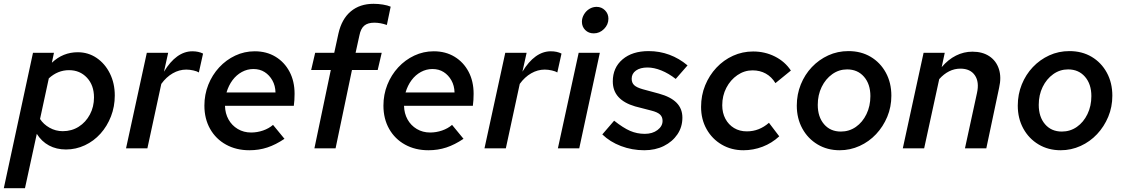

<svg xmlns="http://www.w3.org/2000/svg" viewBox="-50 -778 5900 1007"><path d="M-30 209 123 -501H233L222 -449Q280 -504 358 -504Q413 -504 457 -474Q501 -444 526.5 -392.5Q552 -341 552 -277Q552 -219 532 -167.5Q512 -116 477 -77Q442 -38 395 -16Q348 6 296 6Q246 6 207 -15Q168 -36 143 -76L81 209ZM312 -410Q253 -410 206 -367L160 -154Q178 -126 210 -108Q242 -90 279 -90Q326 -90 363 -113.5Q400 -137 421.5 -177.5Q443 -218 443 -267Q443 -331 406 -370.5Q369 -410 312 -410Z M611 0 720 -501H832L810 -402Q842 -455 879.5 -482Q917 -509 959 -509Q991 -509 1015 -497L993 -398Q984 -404 964.5 -408.5Q945 -413 927 -413Q890 -413 856 -393.5Q822 -374 796 -338L723 0Z M1258 10Q1189 10 1135.5 -19.5Q1082 -49 1052 -102Q1022 -155 1022 -224Q1022 -282 1042.5 -333.5Q1063 -385 1099.5 -424.5Q1136 -464 1184 -486.5Q1232 -509 1286 -509Q1348 -509 1395 -480.5Q1442 -452 1468.5 -402Q1495 -352 1495 -286Q1495 -269 1494 -253.5Q1493 -238 1491 -223H1130Q1131 -183 1148.5 -151.5Q1166 -120 1197 -101.5Q1228 -83 1267 -83Q1299 -83 1329.5 -93.5Q1360 -104 1382 -123L1442 -50Q1396 -19 1352 -4.5Q1308 10 1258 10ZM1138 -293H1395Q1394 -329 1378.5 -356.5Q1363 -384 1338 -400Q1313 -416 1279 -416Q1247 -416 1218.5 -400.5Q1190 -385 1169.5 -357.5Q1149 -330 1138 -293Z M1599 0 1685 -411H1582L1603 -501H1703L1725 -602Q1742 -678 1789.5 -718Q1837 -758 1909 -758Q1934 -758 1958.5 -754Q1983 -750 1999 -743L1979 -647Q1945 -659 1913 -659Q1879 -659 1860.5 -643.5Q1842 -628 1835 -592L1815 -501H1952L1931 -411H1796L1710 0Z M2197 10Q2128 10 2074.5 -19.5Q2021 -49 1991 -102Q1961 -155 1961 -224Q1961 -282 1981.5 -333.5Q2002 -385 2038.5 -424.5Q2075 -464 2123 -486.5Q2171 -509 2225 -509Q2287 -509 2334 -480.5Q2381 -452 2407.5 -402Q2434 -352 2434 -286Q2434 -269 2433 -253.5Q2432 -238 2430 -223H2069Q2070 -183 2087.5 -151.5Q2105 -120 2136 -101.5Q2167 -83 2206 -83Q2238 -83 2268.5 -93.5Q2299 -104 2321 -123L2381 -50Q2335 -19 2291 -4.5Q2247 10 2197 10ZM2077 -293H2334Q2333 -329 2317.5 -356.5Q2302 -384 2277 -400Q2252 -416 2218 -416Q2186 -416 2157.5 -400.5Q2129 -385 2108.5 -357.5Q2088 -330 2077 -293Z M2491 0 2600 -501H2712L2690 -402Q2722 -455 2759.5 -482Q2797 -509 2839 -509Q2871 -509 2895 -497L2873 -398Q2864 -404 2844.5 -408.5Q2825 -413 2807 -413Q2770 -413 2736 -393.5Q2702 -374 2676 -338L2603 0Z M3064 -603Q3037 -603 3019.5 -620.5Q3002 -638 3002 -664Q3002 -684 3013 -702.5Q3024 -721 3041.5 -731.5Q3059 -742 3079 -742Q3105 -742 3123 -724Q3141 -706 3141 -680Q3141 -649 3118 -626Q3095 -603 3064 -603ZM2876 0 2985 -501H3096L2988 0Z M3329 10Q3265 10 3207 -12Q3149 -34 3109 -73L3171 -145Q3219 -107 3255 -91.5Q3291 -76 3332 -76Q3372 -76 3398.5 -96Q3425 -116 3425 -144Q3425 -165 3411.5 -177.5Q3398 -190 3366 -198L3281 -220Q3223 -237 3193.5 -269.5Q3164 -302 3164 -351Q3164 -423 3215 -466.5Q3266 -510 3352 -510Q3409 -510 3460.5 -491Q3512 -472 3556 -435L3494 -364Q3457 -393 3418.5 -408.5Q3380 -424 3346 -424Q3308 -424 3285.5 -408Q3263 -392 3263 -365Q3263 -344 3276 -331.5Q3289 -319 3321 -310L3406 -287Q3468 -270 3498.5 -239Q3529 -208 3529 -161Q3529 -112 3503 -73.5Q3477 -35 3432 -12.5Q3387 10 3329 10Z M3849 10Q3786 10 3735.5 -19.5Q3685 -49 3656 -100.5Q3627 -152 3627 -217Q3627 -278 3648.5 -330.5Q3670 -383 3707.5 -423Q3745 -463 3794.5 -485.5Q3844 -508 3900 -508Q3962 -508 4014.5 -481.5Q4067 -455 4098 -408L4017 -342Q3997 -375 3966.5 -392Q3936 -409 3897 -409Q3854 -409 3817.5 -384Q3781 -359 3759.5 -317.5Q3738 -276 3738 -226Q3738 -186 3754.5 -155Q3771 -124 3800 -106.5Q3829 -89 3867 -89Q3900 -89 3929 -100.5Q3958 -112 3983 -134L4037 -63Q3998 -27 3949.5 -8.5Q3901 10 3849 10Z M4354 10Q4289 10 4238 -20.5Q4187 -51 4158 -104Q4129 -157 4129 -224Q4129 -283 4150 -335Q4171 -387 4208 -426Q4245 -465 4294 -487.5Q4343 -510 4400 -510Q4466 -510 4516.5 -480Q4567 -450 4596 -397Q4625 -344 4625 -276Q4625 -217 4603.5 -165.5Q4582 -114 4545 -74.5Q4508 -35 4458.5 -12.5Q4409 10 4354 10ZM4360 -88Q4404 -88 4439 -112.5Q4474 -137 4494.5 -179.5Q4515 -222 4515 -274Q4515 -337 4481.5 -375.5Q4448 -414 4393 -414Q4350 -414 4315 -389Q4280 -364 4259.5 -322Q4239 -280 4239 -228Q4239 -165 4272 -126.5Q4305 -88 4360 -88Z M4685 0 4794 -501H4905L4889 -426Q4923 -466 4964 -486.5Q5005 -507 5050 -507Q5103 -507 5139 -483Q5175 -459 5189 -416Q5203 -373 5190 -317L5123 0H5011L5074 -290Q5087 -348 5063 -383Q5039 -418 4987 -418Q4956 -418 4928 -404Q4900 -390 4876 -363L4797 0Z M5513 10Q5448 10 5397 -20.5Q5346 -51 5317 -104Q5288 -157 5288 -224Q5288 -283 5309 -335Q5330 -387 5367 -426Q5404 -465 5453 -487.5Q5502 -510 5559 -510Q5625 -510 5675.5 -480Q5726 -450 5755 -397Q5784 -344 5784 -276Q5784 -217 5762.5 -165.5Q5741 -114 5704 -74.5Q5667 -35 5617.5 -12.5Q5568 10 5513 10ZM5519 -88Q5563 -88 5598 -112.5Q5633 -137 5653.5 -179.5Q5674 -222 5674 -274Q5674 -337 5640.5 -375.5Q5607 -414 5552 -414Q5509 -414 5474 -389Q5439 -364 5418.5 -322Q5398 -280 5398 -228Q5398 -165 5431 -126.5Q5464 -88 5519 -88Z"/></svg>

Font: Red Hat Text SemiBold
Style: Italic
Weight: 600
Italic angle: -12°
Designer: Pentagram, MCKL
Foundry: Pentagram, MCKL
Version: Version 1.023